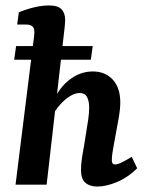

<svg xmlns="http://www.w3.org/2000/svg" viewBox="-20 -677 537 704"><path d="M337 7Q309 7 293 -7Q277 -21 277 -53Q277 -73 280 -94Q283 -115 288 -141Q291 -163 295.5 -188.5Q300 -214 303.5 -239Q307 -264 307 -282Q307 -307 299 -321.5Q291 -336 272 -336Q256 -336 237.5 -325Q219 -314 200.5 -293.5Q182 -273 168 -245L160 -271Q187 -345 229 -380Q271 -415 320 -415Q366 -415 393.5 -385Q421 -355 421 -302Q421 -278 416.5 -251.5Q412 -225 407 -199Q402 -173 398 -150Q394 -129 392 -114.5Q390 -100 390 -89Q390 -74 402 -74Q411 -74 425.5 -81Q440 -88 463 -102L483 -60Q450 -27 410 -10Q370 7 337 7ZM37 0 100 -505Q102 -518 104 -535Q106 -552 106 -560Q106 -575 98 -581Q90 -587 76 -587H43L49 -632Q82 -645 109 -651Q136 -657 160 -657Q192 -657 205.5 -643Q219 -629 219 -603Q219 -595 217.5 -581Q216 -567 214 -550L151 0ZM32 -458 39 -508H320L313 -458Z"/></svg>

Font: Yrsa SemiBold
Style: Italic
Weight: 600
Italic angle: -7.10001°
Version: Version 2.004